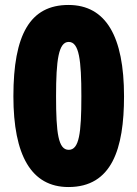

<svg xmlns="http://www.w3.org/2000/svg" viewBox="-20 -744 554 774"><path d="M256 10C431 10 480 -144 480 -356C480 -597 407 -724 256 -724C101 -724 34 -604 34 -356C34 -118 106 10 256 10ZM257 -140C215 -140 206 -207 206 -356C206 -502 216 -575 257 -575C299 -575 308 -502 308 -356C308 -206 299 -140 257 -140Z"/></svg>

Font: Noto Sans Devanagari Condensed Black
Style: Regular
Weight: 900
Width: 3
Designer: Jelle Bosma - Monotype Design Team
Foundry: Monotype Imaging Inc.
Version: Version 2.004